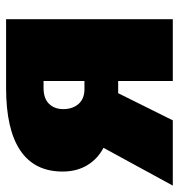

<svg xmlns="http://www.w3.org/2000/svg" viewBox="-14 -574 574 615"><g transform="rotate(-90 272.5 -267.0)"><path d="M518 -534V0H320V-175H281L194 0H-15L106 -222Q70 -241 50 -274.5Q30 -308 30 -353Q30 -443 97.5 -488.5Q165 -534 298 -534ZM320 -283V-414H298Q264 -414 247 -396.5Q230 -379 230 -351Q230 -321 246.5 -302Q263 -283 294 -283Z"/></g></svg>

Font: Fira Sans Black
Style: Regular
Weight: 900
Designer: Carrois Corporate & Edenspiekermann AG
Foundry: Carrois Corporate GbR & Edenspiekermann AG
Version: Version 4.203